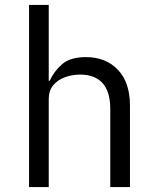

<svg xmlns="http://www.w3.org/2000/svg" viewBox="-20 -760 640 780"><path d="M98 -740H178V-432H182Q199 -470 232 -499Q265 -528 329 -528Q410 -528 459 -476.5Q508 -425 508 -331V0H428V-317Q428 -388 396.5 -422.5Q365 -457 306 -457Q274 -457 244.5 -446.5Q215 -436 196.5 -414Q178 -392 178 -358V0H98Z"/></svg>

Font: Lilex
Style: Regular
Weight: 400
Monospace: yes
Designer: Mike Abbink, Paul van der Laan, Pieter van Rosmalen, Mikhael Khrustik
Foundry: Mikhael Khrustik
Version: Version 2.510